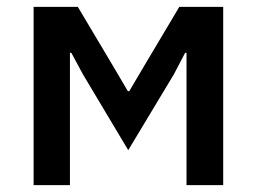

<svg xmlns="http://www.w3.org/2000/svg" viewBox="-20 -540 749 560"><path d="M78 0V-520H207L307 -352L353 -274H357L403 -352L503 -520H631V0H524V-320V-386H520L487 -323L354 -102L222 -323L188 -386H184V-323V0Z"/></svg>

Font: IBM Plex Sans Medium
Style: Regular
Weight: 500
Designer: Mike Abbink, Paul van der Laan, Pieter van Rosmalen
Foundry: Bold Monday
Version: Version 3.201